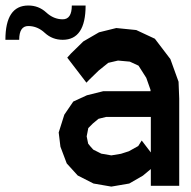

<svg xmlns="http://www.w3.org/2000/svg" viewBox="-193 -672 698 700"><path d="M458 -374 460.4 -312.5V5.4H356.9V-55.7L328.1 -31.7L278.3 -2.9L212.9 8.3L147.9 -2.9L90.3 -32.2L50.3 -76.2L27.3 -137.2L21 -189L41.5 -253.9L74.2 -301.8L124 -324.7L183.1 -339.4H356L355.5 -345.2L340.3 -388.2L312 -432.6L280.3 -447.3L237.3 -451.2L201.7 -442.9L167 -415L132.3 -381.3L122.1 -370.6L52.2 -461.9L65.9 -477.1L110.8 -521L168 -554.2L231 -569.8L303.7 -562.5L371.6 -530.8L428.2 -456.5ZM323.7 -159.7 356.9 -116.2V-245.6H193.4L166 -238.8L145.5 -221.7L128.9 -205.1L123 -174.8L128.4 -148.4L135.7 -139.2L147 -126.5L176.3 -111.8L212.9 -105.5L248 -111.3L276.9 -120.6L311 -139.6ZM-173.3 -526.9Q-173.3 -651.9 -89.8 -651.9Q-52.2 -651.9 -24.9 -627Q2.4 -601.6 35.6 -601.6Q68.8 -601.6 68.8 -651.9H119.1Q119.1 -526.9 35.6 -526.9Q-2 -526.9 -29.3 -551.8Q-56.2 -577.1 -89.8 -577.1Q-123 -577.1 -123 -526.9H-173.3Z"/></svg>

Font: Gap Sans
Style: Bold
Weight: 400
Designer: Alexandre Liziard and Etienne Ozeray
Foundry: Interstices.io
Version: Version 1.610